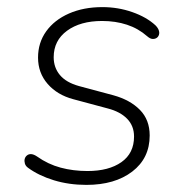

<svg xmlns="http://www.w3.org/2000/svg" viewBox="-20 -512 521 540"><path d="M223 8Q174 8 131.5 -5Q89 -18 59 -40Q52 -45 50 -52Q48 -59 49.5 -65Q51 -71 56 -75Q61 -79 68 -78.5Q75 -78 84 -72Q115 -50 150.5 -40.5Q186 -31 226 -31Q286 -31 321.5 -56Q357 -81 357 -128Q357 -158 337.5 -178Q318 -198 283 -207L186 -233Q141 -245 114 -276Q87 -307 87 -350Q87 -392 110 -424Q133 -456 174 -474Q215 -492 268 -492Q312 -492 352 -478Q392 -464 417 -441Q424 -434 426.5 -427Q429 -420 427 -414Q425 -408 420 -405Q415 -402 408.5 -402.5Q402 -403 394 -410Q369 -432 337 -442.5Q305 -453 267 -453Q206 -453 168.5 -425.5Q131 -398 131 -351Q131 -322 148.5 -301Q166 -280 202 -270L299 -244Q346 -231 373.5 -203Q401 -175 401 -131Q401 -67 352 -29.5Q303 8 223 8Z"/></svg>

Font: Nunito ExtraLight
Style: Italic
Weight: 200
Italic angle: -9°
Designer: Vernon Adams
Foundry: Vernon Adams
Version: Version 3.602